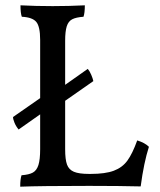

<svg xmlns="http://www.w3.org/2000/svg" viewBox="-20 -699 600 722"><path d="M540 -147Q521 -88 509 2Q431 0 315 0Q131 0 56 3Q56 -26 61 -40Q89 -42 103.5 -50Q118 -58 124.5 -78.5Q131 -99 131 -138V-269L50 -212Q40 -224 34.5 -237.5Q29 -251 29 -259L131 -330V-549Q131 -599 116.5 -616.5Q102 -634 62 -636Q57 -650 57 -679Q115 -676 178 -676Q239 -676 299 -679Q299 -650 294 -636Q266 -634 251.5 -626.5Q237 -619 231 -600Q225 -581 225 -546V-380L310 -440Q317 -432 323 -418Q329 -404 331 -394L225 -320V-138Q225 -99 232 -80Q239 -61 258 -53Q277 -45 315 -45H321Q376 -45 408 -57Q440 -69 459 -95Q478 -121 496 -171Q525 -162 540 -147Z"/></svg>

Font: Vollkorn SC
Style: Regular
Weight: 400
Designer: Friedrich Althausen
Foundry: Friedrich Althausen
Version: Version 4.015